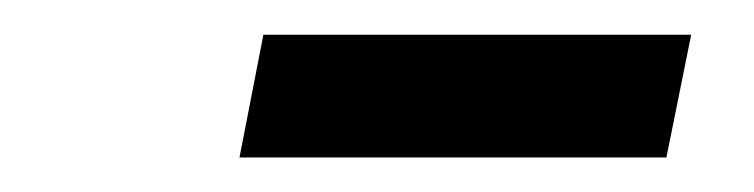

<svg xmlns="http://www.w3.org/2000/svg" viewBox="-20 -306 432 110"><path d="M117.2 -215.8 130.9 -286.1H376L361.8 -215.8Z"/></svg>

Font: Linguistics Pro
Style: Italic
Weight: 400
Italic angle: -12°
Designer: Stefan Peev, Context Ltd
Foundry: Stefan Peev, Context Ltd
Version: Version 001.000